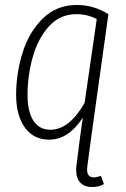

<svg xmlns="http://www.w3.org/2000/svg" viewBox="-20 -552 508 774"><path d="M387 157 399 190Q380 202 351 202Q321 202 304 184.5Q287 167 287 134Q287 123 288 117L303 -1L314 -78Q256 11 178 11Q116 11 80.5 -37.5Q45 -86 45 -170Q45 -256 71 -339.5Q97 -423 152.5 -477.5Q208 -532 290 -532Q357 -532 417 -495L348 -1L332 119L331 131Q331 163 358 163Q369 163 387 157ZM321 -137 370 -475Q332 -495 288 -495Q222 -495 177.5 -446Q133 -397 112 -322Q91 -247 91 -170Q91 -101 115 -65Q139 -29 183 -29Q259 -29 321 -137Z"/></svg>

Font: Fira Sans Extra Condensed ExtraLight
Style: Italic
Weight: 275
Width: 3
Italic angle: -8°
Designer: Carrois Corporate & Edenspiekermann AG
Foundry: Carrois Corporate GbR & Edenspiekermann AG
Version: Version 4.203